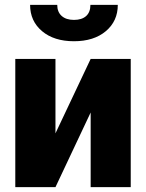

<svg xmlns="http://www.w3.org/2000/svg" viewBox="-20 -771 601 791"><path d="M353.5 -528.3H518.6V0H353.5V-307.6L208.5 0H43V-528.3H208.5V-221.7ZM465.3 -751Q465.3 -684.1 416 -642.6Q366.7 -601.1 284.7 -601.1Q202.6 -601.1 153.3 -642.6Q104 -684.1 104 -751H215.8Q215.8 -721.7 234.1 -705.3Q252.4 -689 284.7 -689Q316.9 -689 334.7 -704.8Q352.5 -720.7 352.5 -751Z"/></svg>

Font: Sadagaat-English
Style: Regular
Weight: 900
Designer: Ahmed alsheikh
Foundry: Ahmed alsheikh Design
Version: Version 2.137;January 17, 2018;FontCreator 11.0.0.2408 64-bi